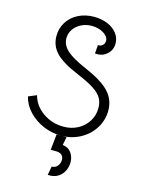

<svg xmlns="http://www.w3.org/2000/svg" viewBox="-140 -786 841 1131"><g transform="rotate(15 280.0 -221.0)"><path d="M34 -152 84 -173Q100 -112 155.5 -73Q211 -34 282 -34Q330 -34 369 -55Q408 -76 430.5 -112.5Q453 -149 453 -193Q453 -228 438 -253.5Q423 -279 387 -302.5Q351 -326 284 -354Q186 -395 145 -437.5Q104 -480 104 -540Q104 -587 128 -625Q152 -663 194.5 -684.5Q237 -706 290 -706Q336 -706 373 -690.5Q410 -675 431 -647.5Q452 -620 452 -586Q452 -546 422.5 -520Q393 -494 350 -499L354 -551Q370 -549 382 -559.5Q394 -570 394 -587Q394 -613 363 -632Q332 -651 291 -651Q257 -651 227.5 -636.5Q198 -622 181 -597Q164 -572 164 -543Q164 -501 199.5 -468.5Q235 -436 319 -400Q424 -355 468.5 -307.5Q513 -260 513 -194Q513 -135 482 -85.5Q451 -36 398 -7.5Q345 21 282 21Q225 21 172.5 -1.5Q120 -24 83 -63.5Q46 -103 34 -152ZM324 158Q324 138 312 127.5Q300 117 276 117H245L255 21H316L306 71Q341 75 359 100.5Q377 126 377 159Q377 186 364.5 211.5Q352 237 327 252Q302 267 266 264L276 211Q298 211 311 195Q324 179 324 158Z"/></g></svg>

Font: Bellota
Style: Regular
Weight: 400
Designer: Kemie Guaida
Foundry: Kemie Guaida
Version: Version 4.001